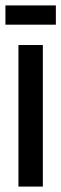

<svg xmlns="http://www.w3.org/2000/svg" viewBox="-20 -688 226 708"><path d="M48 0V-522H138V0ZM0 -597V-668H186V-597Z"/></svg>

Font: Bricolage Grotesque 72pt SemiCondensed
Style: Regular
Weight: 400
Width: 4
Designer: Mathieu Triay
Foundry: Atelier Triay
Version: Version 1.001;gftools[0.9.33.dev8+g029e19f]